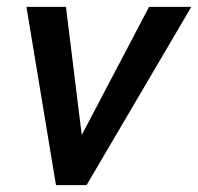

<svg xmlns="http://www.w3.org/2000/svg" viewBox="-20 -539 577 559"><path d="M57 -519H172L218 -146L414 -519H537L232 0H143Z"/></svg>

Font: Radio Canada Medium
Style: Italic
Weight: 500
Italic angle: -12°
Designer: Charles Daoud, Etienne Aubert Bonn, Alexandre Saumier Demers, Jacques Le Bailly
Foundry: Radio-Canada
Version: Version 2.104; ttfautohint (v1.8.4.7-5d5b);gftools[0.9.28.de